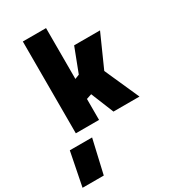

<svg xmlns="http://www.w3.org/2000/svg" viewBox="-324 -803 1102 1246"><g transform="rotate(-30 227.5 -180.0)"><path d="M0 0ZM55 -688H229V-307L262 -320L331 -500H525L417 -258L532 0H337L268 -170L229 -157V0H55ZM-34 76H133L75 328H-84Z"/></g></svg>

Font: Cairo Black
Style: Regular
Weight: 900
Designer: Mohamed Gaber, the designers of Titillium
Foundry: Kief Type Foundry
Version: Version 2.009; ttfautohint (v1.5.33-1714) -l 8 -r 50 -G 200 